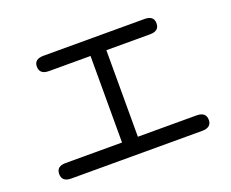

<svg xmlns="http://www.w3.org/2000/svg" viewBox="-108 -847 1216 1012"><g transform="rotate(-20 500.0 -341.0)"><path d="M216.8 -584Q164.1 -584 164.1 -627.9Q164.1 -669.9 216.8 -669.9H783.2Q835 -669.9 835 -627Q835 -584 783.2 -584H538.1V-98.6H866.2Q919.9 -98.6 919.9 -54.7Q919.9 -11.7 866.2 -11.7H132.8Q81.1 -11.7 81.1 -55.7Q81.1 -98.6 132.8 -98.6H449.2V-584Z"/></g></svg>

Font: FakePearl
Style: Regular
Weight: 400
Version: Version 1.2